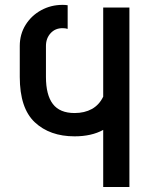

<svg xmlns="http://www.w3.org/2000/svg" viewBox="-20 -753 602 773"><path d="M395.5 -722.7H501V0H395.5V-230Q348.6 -204.1 280.3 -204.1Q180.7 -204.1 120.1 -260.7Q59.6 -317.4 59.6 -443.4V-567.9Q59.6 -615.2 83 -652.8Q106.4 -690.4 145.8 -711.9Q185.1 -733.4 231.9 -733.4Q243.2 -733.4 252.4 -731.9V-636.7Q243.7 -639.6 231.9 -639.6Q202.1 -639.6 183.6 -619.1Q165 -598.6 165 -567.9V-443.4Q165 -370.6 192.9 -334.2Q220.7 -297.9 280.3 -297.9Q320.3 -297.9 349.9 -314.2Q379.4 -330.6 395.5 -363.8Z"/></svg>

Font: Giphurs Medium
Style: Regular
Weight: 500
Version: Version 0.920; ttfautohint (v1.8.4.7-5d5b)